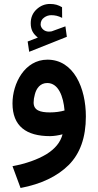

<svg xmlns="http://www.w3.org/2000/svg" viewBox="-20 -691 499 976"><path d="M120.6 -480 128.4 -427.7 319.8 -503.9 312.5 -557.1 244.1 -532.2C241.7 -531.7 240.2 -531.2 239.7 -531.2C235.4 -530.8 231.4 -530.3 228 -530.3C204.6 -530.3 187 -548.3 186.5 -566.4C186.5 -581.5 192.4 -593.3 204.1 -601.6C215.3 -609.9 227.5 -613.8 240.7 -613.8C258.8 -613.8 275.9 -610.4 295.9 -600.1L295.4 -654.3C276.4 -665.5 259.3 -670.9 233.9 -670.9C208 -670.9 185.5 -661.6 166 -643.6C146 -625 136.2 -601.6 136.2 -572.8C136.2 -537.1 150.4 -517.6 172.4 -500ZM416.5 -99.1C416.5 -242.7 355.5 -387.7 221.2 -387.7C105.5 -387.7 43.5 -266.6 43.5 -165.5C43.5 -49.8 113.3 1 234.4 1C253.4 1 277.8 -2.9 297.9 -8.3C287.6 32.2 259.8 65.9 215.3 93.3C170.4 120.1 113.3 140.6 43.5 153.8L84.5 264.6C189.5 244.6 271 205.6 329.1 147.9C387.2 89.8 416.5 7.8 416.5 -99.1ZM233.9 -119.6C183.1 -119.6 150.9 -130.4 150.9 -169.9C150.9 -182.1 152.8 -195.8 157.2 -211.4C165 -242.2 184.6 -269 220.2 -269C276.9 -269 302.2 -201.2 308.1 -129.4C288.1 -123.5 261.7 -119.6 233.9 -119.6Z"/></svg>

Font: Vazirmatn SemiBold
Style: Regular
Weight: 600
Designer: Saber Rastikerdar
Foundry: Saber Rastikerdar
Version: Version 33.003